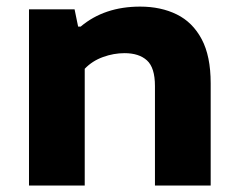

<svg xmlns="http://www.w3.org/2000/svg" viewBox="-20 -576 738 596"><path d="M70 0V-547H211.5L222.5 -493.5H230.5Q304 -555.5 415 -555.5Q479.5 -555.5 528.8 -531.2Q578 -507 606 -454.5Q634 -402 634 -317.5V0H461V-309Q461 -366 436.2 -388.5Q411.5 -411 366.5 -411Q333 -411 299.8 -399Q266.5 -387 243 -362.5V0Z"/></svg>

Font: Encode Sans Expanded Expanded
Style: Bold
Weight: 700
Width: 7
Designer: Multiple Designers
Foundry: Impallari Type
Version: Version 3.000; ttfautohint (v1.8.3) -l 8 -r 50 -G 200 -x 14 